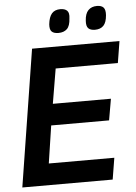

<svg xmlns="http://www.w3.org/2000/svg" viewBox="-59 -933 692 978"><g transform="rotate(-5 286.5 -444.0)"><path d="M15 0 126 -700H573L555 -589H237L207 -411H504L485 -302H189L160 -110H495L477 0ZM454 -768Q431 -768 420 -779Q409 -790 411 -818Q413 -854 429.5 -871Q446 -888 474 -888Q497 -888 507.5 -876.5Q518 -865 516 -837Q513 -800 497.5 -784Q482 -768 454 -768ZM267 -768Q244 -768 233 -778.5Q222 -789 224 -816Q228 -853 243 -870.5Q258 -888 287 -888Q310 -888 321.5 -876.5Q333 -865 329 -837Q327 -799 311 -783.5Q295 -768 267 -768Z"/></g></svg>

Font: Georama ExtraCondensed Thin SemiBold
Style: Italic
Weight: 600
Italic angle: -9°
Version: Version 1.001